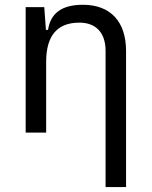

<svg xmlns="http://www.w3.org/2000/svg" viewBox="-20 -547 626 792"><path d="M415.5 224.6H500V-336.9C500 -458 435.5 -527.3 322.3 -527.3C235.4 -527.3 188.5 -493.2 178.2 -423.8H169.4L162.6 -517.6H85.9V0H170.4V-291.5C170.4 -400.4 216.3 -453.6 307.6 -453.6C376 -453.6 415.5 -411.6 415.5 -337.4Z"/></svg>

Font: Cascadia Code SemiLight
Style: Regular
Weight: 350
Monospace: yes
Designer: Aaron Bell
Foundry: Saja Typeworks
Version: Version 2404.023